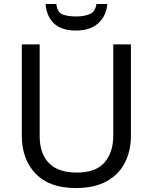

<svg xmlns="http://www.w3.org/2000/svg" viewBox="-20 -938 771 968"><path d="M640 -252Q640 -178 610 -118.5Q580 -59 518.5 -24.5Q457 10 362 10Q229 10 159.5 -62.5Q90 -135 90 -254V-714H180V-251Q180 -164 226.5 -116Q273 -68 367 -68Q464 -68 507.5 -119.5Q551 -171 551 -252V-714H640ZM521 -918Q516 -858 475.5 -821Q435 -784 363 -784Q289 -784 251.5 -820.5Q214 -857 210 -918H264Q269 -877 294 -866Q319 -855 365 -855Q404 -855 432.5 -867Q461 -879 466 -918Z"/></svg>

Font: Noto Sans Elymaic
Style: Regular
Weight: 400
Designer: Morgane Pierson
Foundry: Google LLC
Version: Version 1.002; ttfautohint (v1.8.4.7-5d5b)